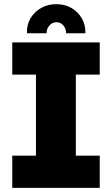

<svg xmlns="http://www.w3.org/2000/svg" viewBox="-20 -904 539 924"><path d="M39 0V-155H153V-545H39V-700H460V-545H345V-155H460V0ZM251 -884Q210 -884 177.5 -865.5Q145 -847 126.5 -815.5Q108 -784 110 -744H204Q204 -765 217.5 -781Q231 -797 251 -797Q272 -797 285 -781.5Q298 -766 298 -744H391Q392 -784 374 -815.5Q356 -847 324 -865.5Q292 -884 251 -884Z"/></svg>

Font: MuseoModerno ExtraBold
Style: Regular
Weight: 800
Designer: Pablo Cosgaya, Héctor Gatti, Marcela Romero, and the Authors of The MuseoModerno Project.
Foundry: Omnibus-Type Team
Version: Version 1.001